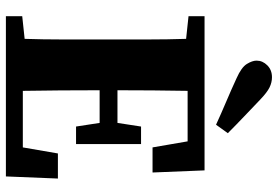

<svg xmlns="http://www.w3.org/2000/svg" viewBox="-162 -758 920 635"><g transform="rotate(90 297.5 -440.0)"><path d="M420 -734 392 -695Q355 -712 316 -728.5Q277 -745 238 -763Q202 -779 191 -797Q180 -815 180 -829Q180 -849 195.5 -864.5Q211 -880 235 -880Q252 -880 268.5 -872Q285 -864 309 -841Q335 -816 363.5 -789Q392 -762 420 -734ZM33 -604V-657H543L550 -485H467L447 -601H280Q279 -544 278.5 -486Q278 -428 278 -369H386L398 -447H456V-232H398L386 -310H278Q278 -241 278.5 -179Q279 -117 280 -56H467L487 -172H570L563 0H33V-54L108 -62Q110 -123 110 -185Q110 -247 110 -310V-347Q110 -409 110 -471.5Q110 -534 108 -596Z"/></g></svg>

Font: Source Serif 4
Style: Bold
Weight: 700
Designer: Frank Grießhammer
Foundry: Adobe
Version: Version 4.005;hotconv 1.1.0;makeotfexe 2.6.0